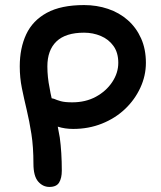

<svg xmlns="http://www.w3.org/2000/svg" viewBox="-20 -728 636 758"><path d="M175 10Q149 10 130.5 -11.5Q112 -33 112 -82Q112 -148 104 -199Q96 -250 85.5 -294Q75 -338 66.5 -379.5Q58 -421 58 -466Q58 -538 83.5 -592.5Q109 -647 165 -677.5Q221 -708 312 -708Q362 -708 406.5 -693Q451 -678 484.5 -648.5Q518 -619 537 -576.5Q556 -534 556 -480Q556 -429 534 -381.5Q512 -334 473.5 -297.5Q435 -261 382.5 -240Q330 -219 269 -219Q236 -219 208 -228Q212 -207 216 -185Q224 -127 224 -54Q224 -25 213.5 -7.5Q203 10 175 10ZM184 -340Q189 -339 193 -338Q204 -333 220 -328.5Q236 -324 265 -324Q318 -324 358.5 -346Q399 -368 423 -404Q447 -440 447 -480Q447 -520 428 -546.5Q409 -573 378 -586Q347 -599 312 -599Q239 -599 203 -564.5Q167 -530 167 -466Q167 -423 176 -380Q179 -361 184 -340Z"/></svg>

Font: Shantell Sans Light Medium
Style: Regular
Weight: 500
Version: Version 1.008;[ac192a2d6]